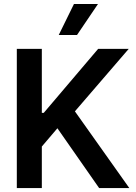

<svg xmlns="http://www.w3.org/2000/svg" viewBox="-20 -955 689 975"><path d="M65.4 -707H192.4V-381.8H202.1L478.5 -707H633.8L360.4 -389.6L636.7 0H483.4L271.5 -303.7L192.4 -210.9V0H65.4ZM355.5 -934.6H477.5L371.1 -777.3H278.3Z"/></svg>

Font: Pretendard SemiBold
Style: Regular
Weight: 600
Designer: Base glyphs from Inter by Rasmus Andersson; Hangeul glyphs from Noto Sans CJK(Source Han Sans) by Jang Soo-young and Kan
Foundry: Kil Hyung-jin
Version: Version 1.309